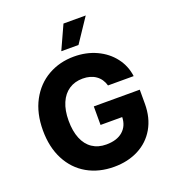

<svg xmlns="http://www.w3.org/2000/svg" viewBox="-164 -1055 1069 1188"><g transform="rotate(-20 370.5 -461.0)"><path d="M384.8 -570.3Q333 -570.3 294.7 -544.9Q256.3 -519.5 235.6 -470.9Q214.8 -422.4 214.8 -354.5Q214.8 -285.6 234.9 -236.8Q254.9 -188 293 -162.4Q331.1 -136.7 384.8 -136.7Q454.6 -136.7 493.7 -170.7Q532.7 -204.6 534.2 -262.7H391.6V-384.8H694.3V-292Q694.3 -199.7 654.8 -131.3Q615.2 -63 544.7 -26.6Q474.1 9.8 383.8 9.8Q283.2 9.8 206.5 -34.2Q129.9 -78.1 87.4 -160.2Q44.9 -242.2 44.9 -352.5Q44.9 -465.3 89.1 -547.6Q133.3 -629.9 209.7 -673.3Q286.1 -716.8 380.9 -716.8Q461.4 -716.8 528.1 -686Q594.7 -655.3 636.7 -600.6Q678.7 -545.9 687.5 -476.6H518.6Q505.9 -521.5 471.2 -545.9Q436.5 -570.3 384.8 -570.3ZM390.6 -930.7H537.1L432.6 -774.4H319.3Z"/></g></svg>

Font: Pretendard JP ExtraBold
Style: Regular
Weight: 800
Designer: Base glyphs from Inter by Rasmus Andersson; Hangeul glyphs from Noto Sans CJK(Source Han Sans) by Jang Soo-young and Kan
Foundry: Kil Hyung-jin
Version: Version 1.309